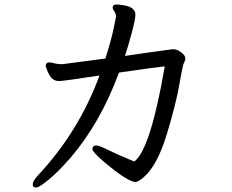

<svg xmlns="http://www.w3.org/2000/svg" viewBox="-20 -777 1040 862"><path d="M143.1 64.9Q127 64.9 127 51.8Q127 34.2 152.8 7.8Q335 -188 426.8 -438Q264.2 -413.1 245.1 -413.1Q223.1 -413.1 210 -428.5Q196.8 -443.8 185.1 -480Q185.1 -495.1 198.7 -497.1Q210 -497.1 231 -491.2Q246.1 -488.8 259.8 -488.8L453.1 -514.2Q478 -591.8 489.5 -646Q501 -700.2 501 -704.1Q501 -708 499 -714.6Q497.1 -721.2 491.5 -728.5Q485.8 -735.8 485.8 -743.2Q485.8 -756.8 502.9 -756.8Q513.2 -756.8 531.7 -753.9Q587.9 -746.1 587.9 -710.9Q587.9 -689.9 570.3 -625Q552.7 -560.1 541 -525.9Q653.8 -543 756.8 -556.2Q774.9 -556.2 793.5 -542Q812 -527.8 812 -515.9Q812 -503.9 806.4 -496.3Q800.8 -488.8 785.4 -398.9Q770 -309.1 728.5 -173.1Q687 -37.1 628.9 15.1Q602.1 40 586.9 40Q573.7 40 540.3 20Q506.8 0 450.9 -47.1Q395 -94.2 395 -107.9Q395 -124 413.1 -124Q424.8 -124 465.8 -103.5Q506.8 -83 583 -51.8Q655.8 -106.9 719.7 -479Q686 -476.1 514.2 -451.2Q430.2 -224.1 295.9 -67.9Q238.8 -2.9 196.8 31Q154.8 64.9 143.1 64.9Z"/></svg>

Font: LXGW WenKai GB Screen
Style: Regular
Weight: 400
Designer: LXGW / Fontworks Inc.
Foundry: LXGW / Fontworks Inc.
Version: Version 1.321;February 19, 2024;FontCreator 14.0.0.2901 64-b